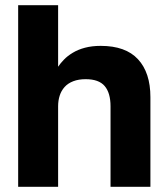

<svg xmlns="http://www.w3.org/2000/svg" viewBox="-20 -720 645 740"><path d="M50 0H204V-310.3Q204 -332.8 210.1 -351.5Q216.1 -370.3 228.9 -384.6Q241.7 -399 262.3 -406.9Q282.8 -414.8 310.3 -414.8Q361 -414.8 383.5 -388.3Q406 -361.8 406 -310.3V0H559.7V-345.5Q559.7 -440 511.9 -491.6Q464.2 -543.2 368.1 -543.2Q334.5 -543.2 307.7 -536.1Q280.9 -529.1 260.4 -516.6Q239.8 -504.2 226.2 -489.9Q212.5 -475.7 204 -462.8V-700H50Z"/></svg>

Font: Golos Text VF
Style: Regular
Weight: 400
Designer: A.Korolkova, Vitaly Kuzmin
Foundry: ParaType Ltd
Version: Version 2.005